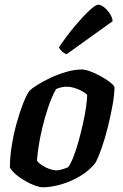

<svg xmlns="http://www.w3.org/2000/svg" viewBox="-20 -795 523 815"><path d="M161 0Q149 0 129.5 -7Q110 -14 88.5 -26Q67 -38 49 -53Q31 -68 22 -84Q22 -128 30 -177.5Q38 -227 51 -273.5Q64 -320 78 -355.5Q92 -391 104 -408Q114 -419 138.5 -434.5Q163 -450 195 -465Q227 -480 262 -490Q297 -500 327 -500Q342 -500 363.5 -492Q385 -484 407.5 -471.5Q430 -459 446.5 -446.5Q463 -434 466 -425Q466 -395 458 -350Q450 -305 438 -256.5Q426 -208 411.5 -166.5Q397 -125 384 -102Q357 -69 318.5 -46.5Q280 -24 238.5 -12Q197 0 161 0ZM222 -72Q228 -72 236 -74Q244 -76 253 -79Q262 -82 269 -85Q280 -99 291.5 -128.5Q303 -158 313.5 -195.5Q324 -233 332.5 -271.5Q341 -310 345.5 -342Q350 -374 350 -393Q339 -403 324 -410.5Q309 -418 293.5 -422.5Q278 -427 264 -427Q252 -427 241 -424.5Q230 -422 218 -417Q199 -383 184.5 -339.5Q170 -296 159.5 -252Q149 -208 143.5 -171Q138 -134 137 -113Q144 -103 158 -93.5Q172 -84 189.5 -78Q207 -72 222 -72ZM263 -565Q252 -568 242.5 -577.5Q233 -587 230 -594Q266 -647 300.5 -687.5Q335 -728 360.5 -751.5Q386 -775 397 -775Q408 -775 421.5 -764.5Q435 -754 446 -737.5Q457 -721 458 -705Z"/></svg>

Font: Texturina Medium 12pt
Style: Bold Italic
Weight: 700
Italic angle: -11°
Version: Version 1.002